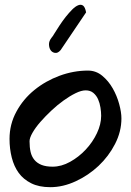

<svg xmlns="http://www.w3.org/2000/svg" viewBox="-20 -774 542 796"><path d="M19.5 -198.2Q19.5 -258.8 47.9 -311Q76.2 -363.3 122.6 -400.9Q168.9 -438.5 227.1 -460Q285.2 -481.4 344.7 -481.4Q377.9 -481.4 403.8 -460Q429.7 -438.5 447.3 -407.7Q464.8 -377 474.1 -342.8Q483.4 -308.6 483.4 -283.2Q483.4 -228.5 457 -177.2Q430.7 -126 388.7 -86.4Q346.7 -46.9 293.9 -22.5Q241.2 2 188.5 2Q141.6 2 109.4 -14.2Q77.1 -30.3 57.6 -57.1Q38.1 -84 28.8 -120.6Q19.5 -157.2 19.5 -198.2ZM102.5 -188.5Q102.5 -163.1 106.9 -144Q111.3 -125 122.6 -111.3Q133.8 -97.7 152.3 -90.3Q170.9 -83 198.2 -83Q234.4 -83 270.5 -103Q306.6 -123 335.4 -153.8Q364.3 -184.6 381.8 -221.7Q399.4 -258.8 399.4 -293.9Q399.4 -309.6 396.5 -328.1Q393.6 -346.7 386.7 -362.3Q379.9 -377.9 367.2 -388.7Q354.5 -399.4 335 -399.4Q317.4 -399.4 293.5 -387.7Q269.5 -376 243.7 -357.4Q217.8 -338.9 192.9 -315.4Q168 -292 147.5 -268.6Q127 -245.1 114.7 -223.6Q102.5 -202.1 102.5 -188.5ZM336.9 -722.7 231.4 -566.4Q219.7 -552.7 208 -554.7Q196.3 -556.6 189.9 -565.9Q183.6 -575.2 183.1 -589.4Q182.6 -603.5 193.4 -617.2Q196.3 -620.1 199.7 -625.5Q203.1 -630.9 204.1 -632.8Q213.9 -648.4 226.6 -668Q239.3 -687.5 252.9 -704.6Q266.6 -721.7 279.8 -734.9Q293 -748 304.7 -752.4Q316.4 -756.8 324.7 -750.5Q333 -744.1 336.9 -722.7Z"/></svg>

Font: Gloria Hallelujah
Style: Regular
Weight: 400
Designer: Kimberly Geswein
Foundry: Kimberly Geswein
Version: Version 1.004 2010